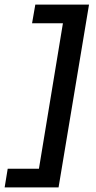

<svg xmlns="http://www.w3.org/2000/svg" viewBox="-52 -670 422 840"><path d="M337.5 -650 204.2 150H-31.7L-18.3 68.3H118.3L223.3 -568.3H88.3L102.5 -650Z"/></svg>

Font: Familjen Grotesk GF Medium
Style: Italic
Weight: 500
Designer: Anders Wikstroem, Jonas Baeckman, Matilda Gysing, Kristian Moeller
Foundry: Familjen STHML AB
Version: Version 2.000; Beta; Release 4; Build 6